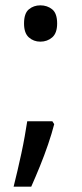

<svg xmlns="http://www.w3.org/2000/svg" viewBox="-20 -570 308 719"><path d="M183 -105Q174 -70 160 -29Q146 12 129.5 52.5Q113 93 97 129H31Q38 101 45.5 69Q53 37 60 4.5Q67 -28 72.5 -59Q78 -90 82 -116H176ZM70 -482Q70 -520 88 -535Q106 -550 131 -550Q157 -550 175.5 -535Q194 -520 194 -482Q194 -446 175.5 -430Q157 -414 131 -414Q106 -414 88 -430Q70 -446 70 -482Z"/></svg>

Font: lguzrati15
Style: Book
Weight: 400
Designer: Jelle Bosma - Monotype Design Team, Universal Thirst
Foundry: Monotype Imaging Inc.
Version: Version 2.106